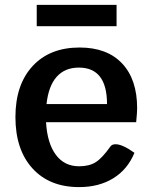

<svg xmlns="http://www.w3.org/2000/svg" viewBox="-20 -754 613 784"><path d="M536 -255H168Q173 -169 208 -122Q243 -75 303 -75Q344 -75 370.5 -91.5Q397 -108 431 -156Q437 -165 452 -165Q480 -165 529 -130Q501 -62 442.5 -26Q384 10 303 10Q182 10 112.5 -66.5Q43 -143 43 -276Q43 -408 113 -484Q183 -560 305 -560Q417 -560 478.5 -495Q540 -430 540 -312Q540 -295 536 -255ZM417 -329Q417 -478 302 -478Q245 -478 211.5 -440.5Q178 -403 170 -329ZM130 -734H456V-647H130Z"/></svg>

Font: Krub SemiBold
Style: Regular
Weight: 600
Version: Version 1.000; ttfautohint (v1.6)